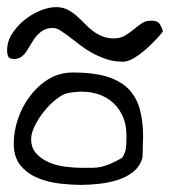

<svg xmlns="http://www.w3.org/2000/svg" viewBox="-20 -518 478 539"><path d="M18.6 -115.2Q18.6 -148.4 30.3 -183.6Q42 -218.8 64 -248Q85.9 -277.3 116.2 -295.9Q146.5 -314.5 185.5 -314.5Q240.2 -314.5 277.3 -303.7Q314.5 -293 337.9 -271Q361.3 -249 371.6 -214.4Q381.8 -179.7 381.8 -132.8Q381.8 -129.9 381.3 -121.6Q380.9 -113.3 380.9 -104.5Q380.9 -95.7 380.4 -87.4Q379.9 -79.1 379.9 -75.2Q373 -50.8 354 -35.6Q335 -20.5 310.1 -12.7Q285.2 -4.9 258.3 -2Q231.4 1 210 1Q179.7 1 146.5 -2.9Q113.3 -6.8 84.5 -19Q55.7 -31.2 37.1 -54.2Q18.6 -77.1 18.6 -115.2ZM67.4 -127.9Q67.4 -102.5 82.5 -86.4Q97.7 -70.3 119.1 -61.5Q140.6 -52.7 165.5 -49.8Q190.4 -46.9 208 -46.9Q225.6 -46.9 238.8 -46.9Q252 -46.9 264.6 -49.8Q277.3 -52.7 291 -58.6Q304.7 -64.5 323.2 -75.2Q333 -90.8 334 -106Q335 -121.1 335 -137.7Q335 -170.9 322.3 -196.3Q309.6 -221.7 288.1 -237.3Q266.6 -252.9 236.8 -258.3Q207 -263.7 170.9 -256.8Q156.2 -253.9 137.7 -239.3Q119.1 -224.6 103.5 -205.1Q87.9 -185.5 77.6 -164.6Q67.4 -143.6 67.4 -127.9ZM128.9 -439.5Q112.3 -439.5 101.6 -433.1Q90.8 -426.8 82.5 -417Q74.2 -407.2 67.9 -396Q61.5 -384.8 55.2 -375Q48.8 -365.2 40.5 -358.9Q32.2 -352.5 19.5 -352.5Q6.8 -352.5 3.4 -358.9Q0 -365.2 0 -377Q0 -401.4 13.7 -422.9Q27.3 -444.3 47.4 -460.9Q67.4 -477.5 91.8 -487.8Q116.2 -498 137.7 -498Q155.3 -498 168.9 -491.2Q182.6 -484.4 193.8 -474.6Q205.1 -464.8 215.8 -453.6Q226.6 -442.4 238.8 -432.6Q251 -422.9 266.1 -416.5Q281.2 -410.2 299.8 -410.2Q317.4 -410.2 330.6 -418Q343.8 -425.8 355 -435.1Q366.2 -444.3 377.4 -452.1Q388.7 -460 404.3 -460Q420.9 -460 426.8 -452.6Q432.6 -445.3 437.5 -429.7Q431.6 -421.9 418.5 -407.7Q405.3 -393.6 389.2 -379.4Q373 -365.2 356 -355Q338.9 -344.7 325.2 -344.7Q299.8 -344.7 278.3 -352.1Q256.8 -359.4 238.3 -369.6Q219.7 -379.9 204.1 -392.1Q188.5 -404.3 174.8 -414.6Q161.1 -424.8 149.9 -432.1Q138.7 -439.5 128.9 -439.5Z"/></svg>

Font: Swanky and Moo Moo
Style: Regular
Weight: 400
Designer: Kimberly Geswein
Foundry: Kimberly Geswein
Version: Version 1.002 2001